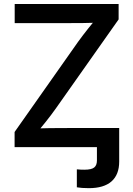

<svg xmlns="http://www.w3.org/2000/svg" viewBox="-20 -748 678 976"><path d="M370.6 204.1V112.8Q379.9 113.8 390.4 114.3Q400.9 114.7 408.7 114.7Q444.8 114.7 458.7 103.5Q472.7 92.3 472.7 67.9V0H585.9V73.2Q585.9 139.6 546.9 174.1Q507.8 208.5 431.6 208.5Q413.1 208.5 397.2 207.3Q381.3 206.1 370.6 204.1ZM54.2 0V-77.1L377 -535.6Q401.4 -569.3 428.7 -603.5Q456.1 -637.7 483.9 -671.4L495.1 -634.3Q449.7 -631.3 403.6 -630.9Q357.4 -630.4 312 -630.4H54.7V-727.5H583V-649.4L265.6 -199.2Q240.2 -163.1 211.4 -127.2Q182.6 -91.3 153.3 -56.2L142.1 -93.3Q188.5 -96.2 234.6 -96.7Q280.8 -97.2 326.7 -97.2H585.9V0Z"/></svg>

Font: V-Inter
Style: Medium-500
Weight: 500
Designer: Rasmus Andersson
Foundry: rsms
Version: Version 4.000;git-4146feb